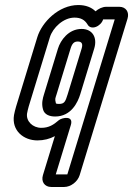

<svg xmlns="http://www.w3.org/2000/svg" viewBox="-20 -528 529 763"><path d="M261.5 -31C273.7 -71 226.3 -60 214.6 -51C192.8 -32 174.1 -20 144.1 -20C110.1 -20 83.1 -46 87.5 -77C89.3 -86 91.4 -96 94.1 -105L178.2 -380C189.8 -418 232 -458 276 -458C301 -458 316.3 -449 327.1 -432C340.8 -405 381.3 -423 389.9 -451H435.9L247.6 165H201.6ZM183.3 215H235.3C261.3 215 288.7 194 296.6 168L486.8 -454C494.8 -480 480.2 -501 454.2 -501H402.2C387.2 -501 370.7 -493 359.7 -483C343.6 -499 320.3 -508 291.3 -508C213.3 -508 146.5 -440 128.2 -380L44.1 -105C40.1 -92 37.8 -81 35.7 -71C25.4 -8 74.8 30 128.8 30C153.8 30 177.7 24 198 13L150.6 168C142.7 194 157.3 215 183.3 215ZM304.3 -413C252.3 -413 220.5 -368 210.4 -335L154.8 -153C150.2 -138 144.1 -118 150.7 -94C156 -72 177.9 -65 198.9 -65C263.9 -65 289.6 -123 298.8 -153L354.4 -335C367.9 -379 347.3 -413 304.3 -413ZM289 -363C304 -363 310.5 -355 304.4 -335L248.8 -153C239.6 -123 235.2 -115 214.2 -115C201.2 -115 202.1 -118 202.1 -118C197.6 -136 199.6 -136 204.8 -153L260.4 -335C266.8 -356 275 -363 289 -363Z"/></svg>

Font: DIN Rundschrift
Style: EngKontKu
Weight: 400
Width: 3
Version: Version 1.027